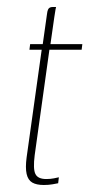

<svg xmlns="http://www.w3.org/2000/svg" viewBox="-20 -525 255 548"><path d="M105 3Q84 3 72 -4Q60 -11 56 -28.5Q52 -46 56 -76L99 -383H64L66 -399H102L114 -484Q115 -493 117 -497.5Q119 -502 122.5 -503.5Q126 -505 130 -505H140Q140 -505 138.5 -498Q137 -491 135 -476L124 -399H215L213 -383H121L79 -82Q74 -43 81 -28.5Q88 -14 112 -14Q124 -14 134 -16Q144 -18 148 -19L146 -2Q141 -1 130 1Q119 3 105 3Z"/></svg>

Font: Genos Thin
Style: Italic
Weight: 100
Italic angle: -8°
Designer: Robert E. Leuschke
Foundry: Robert E. Leuschke
Version: Version 1.010